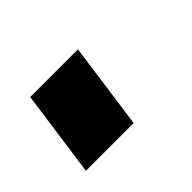

<svg xmlns="http://www.w3.org/2000/svg" viewBox="-53 -189 256 256"><g transform="rotate(-45 75.0 -61.0)"><path d="M102 -122 85 0H-5L12 -122Z"/></g></svg>

Font: Pathway Extreme Condensed Medium
Style: Italic
Weight: 500
Width: 3
Italic angle: -8°
Version: Version 1.001;gftools[0.9.26]